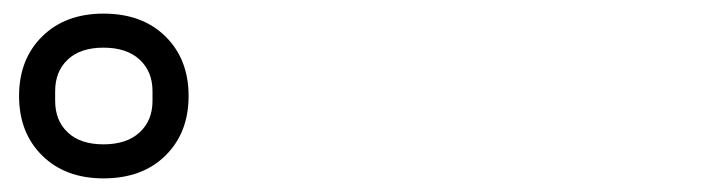

<svg xmlns="http://www.w3.org/2000/svg" viewBox="-20 -894 1040 282"><path d="M8 -753Q8 -807 42 -840.5Q76 -874 132 -874Q189 -874 223 -840.5Q257 -807 257 -753Q257 -699 223 -665.5Q189 -632 132 -632Q76 -632 42 -665.5Q8 -699 8 -753ZM204 -746V-760Q204 -789 185 -806.5Q166 -824 132 -824Q98 -824 79.5 -806.5Q61 -789 61 -760V-746Q61 -717 79.5 -699.5Q98 -682 132 -682Q166 -682 185 -699.5Q204 -717 204 -746Z"/></svg>

Font: PlemolJP35 Console
Style: Regular
Weight: 400
Version: v2.0.3; ttfautohint (v1.8.4.7-5d5b-dirty) -l 6 -r 45 -G 200 